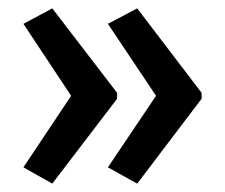

<svg xmlns="http://www.w3.org/2000/svg" viewBox="-20 -496 537 459"><path d="M462 -260V-274L308 -476L238 -439L353 -267L238 -96L308 -57ZM260 -260V-274L105 -476L36 -439L150 -267L36 -96L105 -57Z"/></svg>

Font: Noto Sans Sinhala Condensed Medium
Style: Regular
Weight: 500
Width: 3
Designer: Jelle Bosma - Monotype Design Team
Foundry: Monotype Imaging Inc.
Version: Version 2.006